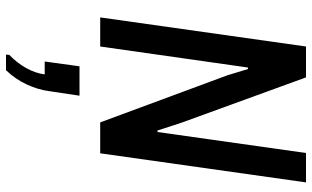

<svg xmlns="http://www.w3.org/2000/svg" viewBox="-220 -506 1040 640"><g transform="rotate(90 300.0 -186.0)"><path d="M38 0 135 -686H238L389 -271L415 -191H420L490 -686H588L491 0H388L231 -424L210 -493L205 -492L135 0ZM162 314 163 303Q190 277 207 246.5Q224 216 228 185H185L201 69H299L284 169Q279 208 261 246Q243 284 214 314Z"/></g></svg>

Font: Chivo Mono
Style: Italic
Weight: 400
Italic angle: -8.05°
Monospace: yes
Version: Version 1.008